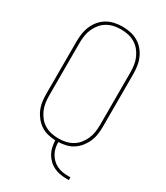

<svg xmlns="http://www.w3.org/2000/svg" viewBox="-221 -834 942 1091"><g transform="rotate(30 250.0 -289.0)"><path d="M405 165Q384 165 362.5 161.5Q341 158 321.5 148.5Q302 139 286.5 124Q271 109 260.5 90.5Q250 72 245.5 50.5Q241 29 240 8Q215 7 190 1Q165 -5 144 -19Q123 -33 107 -53Q91 -73 81 -96Q71 -119 67.5 -144.5Q64 -170 64 -195V-540Q64 -566 68 -592Q72 -618 82.5 -642Q93 -666 110 -686Q127 -706 149.5 -719Q172 -732 198 -737.5Q224 -743 250 -743Q276 -743 302 -737.5Q328 -732 350.5 -719Q373 -706 390 -686Q407 -666 417.5 -642Q428 -618 432 -592Q436 -566 436 -540V-195Q436 -170 432.5 -144.5Q429 -119 419 -96Q409 -73 393 -53Q377 -33 356 -19Q335 -5 310 1Q285 7 260 8Q260 27 264 45.5Q268 64 277.5 81Q287 98 300.5 111Q314 124 331.5 132.5Q349 141 367.5 144Q386 147 405 147H420V165ZM250 -10Q274 -10 297 -15Q320 -20 340.5 -32Q361 -44 376 -62.5Q391 -81 400.5 -102.5Q410 -124 413.5 -147.5Q417 -171 417 -195V-540Q417 -564 413.5 -587.5Q410 -611 400.5 -632.5Q391 -654 376 -672.5Q361 -691 340.5 -703Q320 -715 297 -720Q274 -725 250 -725Q226 -725 203 -720Q180 -715 159.5 -703Q139 -691 124 -672.5Q109 -654 99.5 -632.5Q90 -611 86.5 -587.5Q83 -564 83 -540V-195Q83 -171 86.5 -147.5Q90 -124 99.5 -102.5Q109 -81 124 -62.5Q139 -44 159.5 -32Q180 -20 203 -15Q226 -10 250 -10Z"/></g></svg>

Font: Iosevka SS18 Thin
Style: Regular
Weight: 100
Monospace: yes
Designer: Belleve Invis
Foundry: Belleve Invis
Version: Version 25.1.1; ttfautohint (v1.8.4)